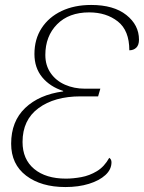

<svg xmlns="http://www.w3.org/2000/svg" viewBox="-20 -744 581 775"><path d="M244 11Q146 11 85.5 -35Q25 -81 25 -164Q25 -254 81.5 -308Q138 -362 235 -375V-377Q182 -394 150.5 -432Q119 -470 119 -526Q119 -586 148 -630.5Q177 -675 228.5 -699.5Q280 -724 348 -724Q439 -724 490 -683.5Q541 -643 541 -584Q541 -562 530 -551.5Q519 -541 502 -541Q502 -621 455.5 -657.5Q409 -694 340 -694Q258 -694 210.5 -646Q163 -598 163 -522Q163 -480 184.5 -449Q206 -418 242.5 -402Q279 -386 323 -386H385L376 -355H305Q200 -355 135.5 -307.5Q71 -260 71 -171Q71 -101 118 -62Q165 -23 246 -23Q275 -23 308 -29Q341 -35 371 -53Q401 -71 421 -107Q430 -101 430 -89Q430 -60 405.5 -37.5Q381 -15 339 -2Q297 11 244 11Z"/></svg>

Font: Noto Serif ExtraLight
Style: Italic
Weight: 200
Italic angle: -12°
Designer: Monotype Design Team
Foundry: Monotype Imaging Inc.
Version: Version 2.014; ttfautohint (v1.8.4.7-5d5b)